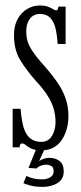

<svg xmlns="http://www.w3.org/2000/svg" viewBox="-20 -548 301 714"><path d="M135.5 11Q110 11 96.5 4.5Q83 -2 76 -8.2Q69 -14.5 63 -14.5Q57 -14.5 55 -10.5Q53 -6.5 53 0H27V-143.5H56.5Q59 -112 64 -88.8Q69 -65.5 78 -50.5Q87 -35.5 100.8 -28Q114.5 -20.5 133.5 -20.5Q153 -20.5 164.5 -31.8Q176 -43 181.2 -60Q186.5 -77 186.5 -94Q186.5 -120.5 179.2 -144.8Q172 -169 156 -193.8Q140 -218.5 113.5 -247Q80.5 -284 56.2 -322.8Q32 -361.5 32 -417.5Q32 -452.5 45.5 -477Q59 -501.5 80.8 -514.5Q102.5 -527.5 127 -527.5Q147 -527.5 158.8 -523Q170.5 -518.5 177.5 -514Q184.5 -509.5 189 -509.5Q193 -509.5 194.8 -513Q196.5 -516.5 197 -523.5H224V-384.5H194.5Q192.5 -415 188 -436.2Q183.5 -457.5 175.5 -470.5Q167.5 -483.5 156 -489.8Q144.5 -496 128.5 -496Q104.5 -496 91 -478Q77.5 -460 77.5 -430.5Q77.5 -396 95 -367Q112.5 -338 147 -300.5Q175 -268.5 194.8 -239.2Q214.5 -210 224.5 -180.2Q234.5 -150.5 234.5 -116.5Q234.5 -63 208.5 -26Q182.5 11 135.5 11ZM139 147Q112.5 147 93.5 142Q74.5 137 67 133L78.5 106Q83.5 109.5 99.2 114.2Q115 119 138 119Q154 119 166.8 111.2Q179.5 103.5 179.5 89.5Q179.5 74 170.8 69.2Q162 64.5 150 64.5Q142 64.5 132.2 68Q122.5 71.5 116 78.5L86 76.5L117 0H148.5L125 52.5Q127.5 48.5 139.2 43.8Q151 39 165.5 39Q184.5 39 200.8 50.2Q217 61.5 217 90Q217 111 205 123.5Q193 136 174.8 141.5Q156.5 147 139 147Z"/></svg>

Font: Imbue Light
Style: Regular
Weight: 300
Designer: Tyler Finck
Foundry: Etcetera Type Company
Version: Version 1.102